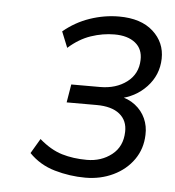

<svg xmlns="http://www.w3.org/2000/svg" viewBox="-40 -746 459 505"><g transform="rotate(5 190.0 -494.0)"><path d="M203 -279Q162 -279 122 -290.5Q82 -302 54 -331L77 -370Q107 -344 137 -335Q167 -326 203 -326Q241 -326 268.5 -347.5Q296 -369 297 -408Q298 -438 277 -455Q256 -472 216 -472H137L145 -520H221Q263 -520 291.5 -541.5Q320 -563 321 -600Q322 -629 302 -645Q282 -661 247 -661Q216 -661 185 -650.5Q154 -640 126 -615L109 -657Q140 -683 178 -696Q216 -709 255 -709Q313 -709 345 -680Q377 -651 376 -608Q375 -565 345.5 -533.5Q316 -502 271 -494L272 -501Q298 -496 316 -482Q334 -468 343 -448Q352 -428 351 -405Q350 -368 330 -339.5Q310 -311 276.5 -295Q243 -279 203 -279Z"/></g></svg>

Font: Nunito Sans 12pt Light
Style: Italic
Weight: 300
Italic angle: -9°
Designer: Vernon Adams
Foundry: Vernon Adams
Version: Version 3.101;gftools[0.9.27]